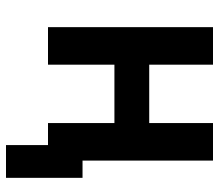

<svg xmlns="http://www.w3.org/2000/svg" viewBox="-65 -525 730 640"><g transform="rotate(90 300.0 -205.0)"><path d="M70.5 0V-550H195.6V-337.4H390.2V-550H515.3V0H390.2V-221.4H195.6V0ZM463.6 140V-115.1H572.8V140Z"/></g></svg>

Font: Pitagon Sans Mono
Style: Regular
Weight: 400
Monospace: yes
Designer: Travis Tran
Foundry: Pitagon
Version: Version 1.001;gftools[0.9.26]